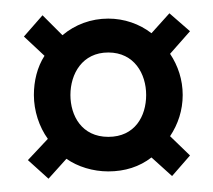

<svg xmlns="http://www.w3.org/2000/svg" viewBox="-20 -273 320 289"><path d="M86 -130C86 -162 104 -194 143 -194C182 -194 200 -162 200 -130C200 -98 183 -67 143 -67C103 -67 86 -99 86 -130ZM266 -39 236 -68C248 -86 255 -107 255 -130C255 -153 248 -174 236 -192L266 -226L235 -253L208 -223C190 -237 167 -245 143 -245C117 -245 93 -236 74 -220L44 -250L16 -218L47 -189C36 -172 31 -151 31 -130C31 -106 39 -82 52 -64L22 -32L53 -4L80 -34C97 -22 120 -15 143 -15C168 -15 190 -22 208 -36L239 -8Z"/></svg>

Font: Hussar Tani
Style: Dwa
Weight: 700
Foundry: Cannot Into Space Fonts
Version: Version 0.92